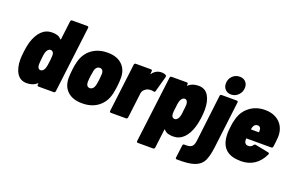

<svg xmlns="http://www.w3.org/2000/svg" viewBox="-109 -1184 2811 1825"><g transform="rotate(20 1296.5 -271.0)"><path d="M375 -700H528Q535 -700 538.5 -696Q542 -692 541 -685L459 -15Q458 -8 453.5 -4Q449 0 442 0H289Q282 0 278.5 -4Q275 -8 276 -15L278 -25Q278 -28 276 -29Q274 -30 272 -27Q233 8 171 8Q105 8 71.5 -45Q38 -98 38 -187Q38 -212 45 -271Q49 -302 53 -321Q57 -340 64 -366Q88 -443 131.5 -485.5Q175 -528 237 -528Q267 -528 290 -521Q313 -514 329 -494Q331 -492 333 -493Q335 -494 336 -497L359 -685Q360 -692 364 -696Q368 -700 375 -700ZM302 -225 307 -262Q308 -271 310 -290.5Q312 -310 312 -325Q312 -344 303 -355.5Q294 -367 279 -367Q250 -367 235 -322Q232 -312 230.5 -299Q229 -286 228 -281Q228 -275 226 -261Q225 -253 223 -233.5Q221 -214 221 -198Q221 -178 229.5 -165.5Q238 -153 253 -153Q268 -153 280 -166Q292 -179 297 -201Q301 -217 302 -225Z M530 -176Q530 -209 536 -261Q541 -308 553 -350Q575 -432 639.5 -480Q704 -528 798 -528Q891 -528 943 -480Q995 -432 997 -351Q998 -319 992 -262Q987 -220 978 -179Q957 -91 892.5 -41.5Q828 8 731 8Q636 8 583 -41Q530 -90 530 -176ZM799 -201Q803 -216 805.5 -235Q808 -254 809 -261Q813 -304 814 -322Q813 -343 803.5 -355Q794 -367 777 -367Q759 -367 746.5 -355Q734 -343 729 -322Q726 -310 719 -261Q718 -253 716 -234.5Q714 -216 714 -201Q714 -179 723.5 -166Q733 -153 751 -153Q768 -153 781 -166Q794 -179 799 -201Z M1388 -516Q1394 -512 1394 -505Q1394 -500 1393 -497L1350 -341Q1348 -333 1343.5 -331Q1339 -329 1332 -331Q1322 -334 1305 -334Q1287 -334 1274 -330Q1254 -323 1239 -307.5Q1224 -292 1221 -270L1190 -16Q1189 -9 1184.5 -5Q1180 -1 1174 -1H1020Q1014 -1 1010.5 -5Q1007 -9 1008 -16L1068 -505Q1069 -512 1073 -516Q1077 -520 1084 -520H1237Q1244 -520 1247.5 -516Q1251 -512 1250 -505L1247 -481Q1247 -477 1248.5 -476.5Q1250 -476 1252 -479Q1288 -527 1343 -527Q1372 -527 1388 -516Z M1844 -249Q1839 -215 1835 -196Q1831 -177 1824 -154Q1801 -78 1757.5 -35Q1714 8 1652 8Q1622 8 1599 1Q1576 -6 1559 -26Q1558 -28 1555.5 -27Q1553 -26 1553 -23L1530 165Q1529 172 1524.5 176Q1520 180 1513 180H1360Q1353 180 1349.5 176Q1346 172 1347 165L1430 -505Q1431 -512 1435 -516Q1439 -520 1446 -520H1599Q1606 -520 1609.5 -516Q1613 -512 1612 -505L1611 -495Q1610 -492 1612 -491Q1614 -490 1616 -493Q1655 -528 1718 -528Q1784 -528 1817 -475Q1850 -422 1850 -333Q1850 -299 1844 -249ZM1662 -259Q1667 -289 1668 -319Q1668 -340 1659.5 -353.5Q1651 -367 1636 -367Q1621 -367 1608.5 -353.5Q1596 -340 1591 -319Q1587 -303 1586 -295L1582 -259Q1577 -227 1576 -198Q1576 -177 1585 -165Q1594 -153 1610 -153Q1624 -153 1635.5 -165Q1647 -177 1653 -198Q1658 -215 1660 -234.5Q1662 -254 1662 -259Z M1952 -637Q1952 -683 1982.5 -713Q2013 -743 2056 -743Q2092 -743 2114.5 -721Q2137 -699 2137 -663Q2137 -618 2106.5 -586.5Q2076 -555 2033 -555Q1997 -555 1974.5 -578Q1952 -601 1952 -637ZM1748 186 1764 59Q1765 44 1781 44Q1833 47 1853.5 30.5Q1874 14 1879 -28L1936 -505Q1937 -512 1941 -516Q1945 -520 1952 -520H2105Q2112 -520 2115.5 -516Q2119 -512 2118 -505L2060 -29Q2048 64 2024 112Q2000 160 1939.5 182Q1879 204 1761 201Q1746 201 1748 186Z M2582 -228Q2581 -221 2576.5 -217Q2572 -213 2566 -213H2317Q2312 -213 2312 -208Q2312 -200 2314 -186Q2320 -152 2353 -152Q2384 -152 2399 -176Q2408 -189 2419 -186L2554 -159Q2561 -158 2563.5 -153Q2566 -148 2563 -141Q2528 -67 2471 -29.5Q2414 8 2338 8Q2240 8 2189.5 -34.5Q2139 -77 2131 -160Q2129 -182 2129 -195Q2129 -222 2134 -260Q2137 -302 2151 -349Q2173 -431 2237.5 -479.5Q2302 -528 2391 -528Q2455 -528 2502 -502Q2549 -476 2572.5 -429.5Q2596 -383 2593 -324Q2587 -258 2582 -228ZM2330 -331 2326 -313Q2325 -308 2329 -308H2403Q2407 -308 2407 -313V-331Q2406 -348 2397.5 -357.5Q2389 -367 2373 -367Q2358 -367 2346.5 -357.5Q2335 -348 2330 -331Z"/></g></svg>

Font: Barlow Semi Condensed Black
Style: Italic
Weight: 900
Width: 4
Italic angle: -7°
Designer: Jeremy Tribby
Foundry: Tribby Type
Version: Version 1.408